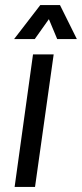

<svg xmlns="http://www.w3.org/2000/svg" viewBox="-20 -742 325 762"><path d="M38 0 111 -526H193L119 0ZM36 -587 140 -722H218L285 -587H207L174 -666L118 -587Z"/></svg>

Font: Archivo Narrow
Style: Italic
Weight: 400
Italic angle: -8°
Designer: Hector Gatti
Foundry: Omnibus-Type
Version: Version 3.002